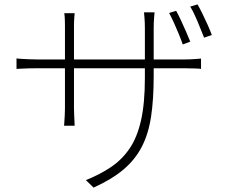

<svg xmlns="http://www.w3.org/2000/svg" viewBox="-20 -800 1040 872"><path d="M780 -751Q789 -735 801 -709.5Q813 -684 824.5 -657.5Q836 -631 844 -611L810 -598Q803 -619 792 -645.5Q781 -672 769.5 -697.5Q758 -723 748 -741ZM877 -780Q887 -763 899 -738.5Q911 -714 922.5 -688.5Q934 -663 942 -641L907 -629Q894 -662 877 -703Q860 -744 844 -770ZM678 -454Q678 -348 666 -269.5Q654 -191 623.5 -132.5Q593 -74 540 -29.5Q487 15 405 52L370 18Q435 -8 484.5 -41.5Q534 -75 568.5 -125.5Q603 -176 620.5 -253.5Q638 -331 638 -446V-671Q638 -700 636 -721.5Q634 -743 634 -744H682Q682 -743 680 -721.5Q678 -700 678 -671ZM319 -740Q319 -738 317.5 -721.5Q316 -705 316 -682V-308Q316 -293 317 -274.5Q318 -256 318.5 -243Q319 -230 319 -229H271Q271 -230 272 -243Q273 -256 274 -274Q275 -292 275 -308V-681Q275 -693 274.5 -710Q274 -727 272 -740ZM55 -535Q56 -534 71.5 -533Q87 -532 109 -531Q131 -530 149 -530H817Q845 -530 868 -532Q891 -534 893 -534V-487Q892 -488 868.5 -489Q845 -490 817 -490H149Q130 -490 109 -489.5Q88 -489 72.5 -488Q57 -487 55 -487Z"/></svg>

Font: Noto Sans KR ExtraLight
Style: Regular
Weight: 250
Designer: Ryoko NISHIZUKA  (kana, bopomofo & ideographs); Paul D. Hunt (Latin, Greek & Cyrillic); Sandoll Communications , Soo-you
Foundry: Adobe
Version: Version 2.004-H2;hotconv 1.0.118;makeotfexe 2.5.65603